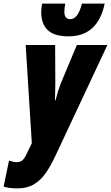

<svg xmlns="http://www.w3.org/2000/svg" viewBox="-80 -802 614 1062"><path d="M-60 230 -30 86Q-5 95 12 95Q32 95 43.5 85Q55 75 66 52L96 -10L62 -553H225L226 -337Q226 -305 224 -247H227Q240 -299 256 -340L345 -553H514L226 61Q198 120 171.5 157.5Q145 195 107.5 217.5Q70 240 17 240Q-31 240 -60 230ZM148 -734Q148 -755 153 -782H281Q276 -755 276 -737Q276 -696 308 -696Q352 -696 373 -782H499Q461 -601 299 -601Q220 -601 184 -635.5Q148 -670 148 -734Z"/></svg>

Font: Noto Sans UI CondBlack
Style: Italic
Weight: 900
Width: 3
Italic angle: -12°
Designer: Monotype Design Team
Foundry: Monotype Imaging Inc.
Version: Version 1.001